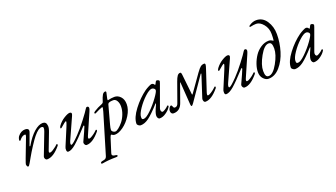

<svg xmlns="http://www.w3.org/2000/svg" viewBox="-77 -1353 4022 2298"><g transform="rotate(-20 1934.0 -204.5)"><path d="M291 -36 396 -309Q406 -336 405.5 -350.5Q405 -365 399.5 -368Q394 -371 384 -372Q344 -374 281 -297Q256 -267 211.5 -198.5Q167 -130 138 -78Q94 2 84 12Q78 17 72 17Q65 17 60 5Q55 -7 55 -17Q55 -24 77 -84L164 -312Q169 -324 171 -331.5Q173 -339 174 -345Q175 -351 173 -353.5Q171 -356 166 -356Q129 -356 94 -310Q90 -305 85 -306Q80 -307 79 -314Q78 -323 83.5 -339.5Q89 -356 96 -364Q134 -413 189 -414Q213 -414 225.5 -401.5Q238 -389 227 -360L173 -212Q170 -205 174.5 -203.5Q179 -202 182 -208Q241 -309 301.5 -361.5Q362 -414 413 -414Q434 -414 447 -401.5Q460 -389 462.5 -359.5Q465 -330 446 -282L371 -86Q356 -50 376 -50Q390 -50 415.5 -66Q441 -82 457 -95.5Q473 -109 482 -118Q483 -119 485 -119Q493 -119 493 -110Q493 -102 489 -96Q398 14 317 14Q302 14 293 -2Q284 -18 291 -36Z M794 -36Q855 -167 868 -203Q872 -214 867 -216Q862 -218 856 -211Q743 -87 684.5 -36.5Q626 14 586 14Q568 14 566 -11Q564 -36 574 -55L664 -270Q667 -278 669 -283Q671 -288 674.5 -297.5Q678 -307 680 -313Q682 -319 683.5 -325.5Q685 -332 684.5 -335.5Q684 -339 682 -339Q670 -339 604 -280Q602 -278 596.5 -279Q591 -280 591 -283Q591 -297 603 -313Q637 -359 685 -388.5Q733 -418 758 -418Q774 -418 779 -407Q784 -396 773 -373L652 -104Q642 -82 640.5 -67Q639 -52 649 -50Q668 -50 751 -136Q809 -196 875 -282.5Q941 -369 956 -396Q966 -414 978 -414Q999 -414 999 -391Q999 -380 986 -350L871 -86Q854 -47 874 -47Q888 -47 914 -63.5Q940 -80 956.5 -94.5Q973 -109 982 -118Q983 -119 985 -119Q994 -119 994 -110Q994 -104 989 -96Q898 14 820 14Q805 14 796 -3.5Q787 -21 794 -36Z M1363 -282Q1363 -321 1346 -351Q1329 -381 1299 -381Q1262 -381 1244 -372Q1230 -366 1225 -341L1164 -117Q1153 -76 1153 -57Q1153 -42 1167 -31Q1181 -20 1198 -20Q1213 -20 1240 -41Q1267 -62 1295 -96Q1323 -130 1343 -180.5Q1363 -231 1363 -282ZM926 286Q906 289 906 277Q906 262 936 257Q959 254 970.5 246Q982 238 988 220L1142 -294Q1158 -348 1148 -348Q1146 -348 1142 -347Q1106 -335 1053 -307Q1049 -304 1043 -305Q1037 -306 1036 -311Q1033 -321 1051 -332Q1097 -362 1156 -385Q1171 -392 1174 -401Q1194 -466 1209 -489Q1224 -512 1246 -512Q1260 -512 1254 -490L1239 -424Q1235 -402 1242 -402Q1243 -402 1254.5 -405Q1266 -408 1285.5 -411Q1305 -414 1326 -414Q1370 -414 1403 -378.5Q1436 -343 1436 -282Q1436 -214 1392 -143Q1348 -72 1288 -29Q1228 14 1179 14Q1164 14 1151 6L1138 -2Q1128 -2 1119 24L1061 208Q1050 241 1093 246Q1123 248 1123 261Q1123 272 1094 272Q1004 272 926 286Z M1751 14Q1737 14 1728.5 0.5Q1720 -13 1720 -30Q1720 -66 1762 -153Q1772 -173 1764 -171Q1762 -171 1760 -168Q1667 -65 1613 -25.5Q1559 14 1508 14Q1495 14 1480 2.5Q1465 -9 1465 -21Q1465 -97 1541 -197Q1617 -297 1707 -362Q1729 -377 1757.5 -391.5Q1786 -406 1796 -406Q1817 -406 1829 -387Q1835 -377 1841 -388Q1857 -426 1868 -426Q1881 -426 1891.5 -419.5Q1902 -413 1902 -406Q1902 -400 1895 -381L1792 -97Q1786 -78 1792 -63.5Q1798 -49 1811 -49Q1819 -49 1842.5 -63.5Q1866 -78 1875 -88Q1880 -95 1888 -98.5Q1896 -102 1899 -90Q1899 -83 1889 -70Q1870 -41 1830 -13.5Q1790 14 1751 14ZM1780 -353Q1749 -353 1692 -301Q1635 -249 1589.5 -182Q1544 -115 1544 -77Q1544 -57 1548.5 -51.5Q1553 -46 1567 -46Q1600 -46 1662 -106.5Q1724 -167 1772 -234Q1820 -301 1820 -321Q1820 -334 1807 -343.5Q1794 -353 1780 -353Z M2123 -302 2042 -75Q2011 14 1926 14Q1911 14 1901.5 2.5Q1892 -9 1892 -28Q1892 -46 1904 -65.5Q1916 -85 1928 -85Q1937 -85 1944 -65Q1950 -46 1965 -46Q1996 -46 2008 -82L2096 -328Q2112 -374 2127.5 -395Q2143 -416 2165 -416Q2178 -416 2181 -385L2209 -126Q2210 -122 2213 -121.5Q2216 -121 2218 -124L2371 -341Q2406 -390 2426 -405Q2446 -420 2473 -420Q2485 -420 2485 -401Q2485 -392 2471 -350L2384 -86Q2372 -47 2387 -47Q2401 -47 2427 -63.5Q2453 -80 2469.5 -94.5Q2486 -109 2495 -118Q2496 -119 2498 -119Q2507 -119 2507 -110Q2507 -104 2502 -96Q2411 14 2333 14Q2318 14 2311 -3Q2304 -20 2309 -36L2397 -307Q2402 -322 2397 -322Q2394 -322 2389 -315L2187 -22Q2169 5 2159 5Q2151 5 2149 -16L2129 -305Q2129 -310 2126 -307Q2124 -306 2123 -302Z M2805 -36Q2866 -167 2879 -203Q2883 -214 2878 -216Q2873 -218 2867 -211Q2754 -87 2695.5 -36.5Q2637 14 2597 14Q2579 14 2577 -11Q2575 -36 2585 -55L2675 -270Q2678 -278 2680 -283Q2682 -288 2685.5 -297.5Q2689 -307 2691 -313Q2693 -319 2694.5 -325.5Q2696 -332 2695.5 -335.5Q2695 -339 2693 -339Q2681 -339 2615 -280Q2613 -278 2607.5 -279Q2602 -280 2602 -283Q2602 -297 2614 -313Q2648 -359 2696 -388.5Q2744 -418 2769 -418Q2785 -418 2790 -407Q2795 -396 2784 -373L2663 -104Q2653 -82 2651.5 -67Q2650 -52 2660 -50Q2679 -50 2762 -136Q2820 -196 2886 -282.5Q2952 -369 2967 -396Q2977 -414 2989 -414Q3010 -414 3010 -391Q3010 -380 2997 -350L2882 -86Q2865 -47 2885 -47Q2899 -47 2925 -63.5Q2951 -80 2967.5 -94.5Q2984 -109 2993 -118Q2994 -119 2996 -119Q3005 -119 3005 -110Q3005 -104 3000 -96Q2909 14 2831 14Q2816 14 2807 -3.5Q2798 -21 2805 -36Z M3349 -400Q3353 -428 3353 -478Q3353 -551 3310 -603Q3267 -655 3219 -655Q3202 -655 3185 -652.5Q3168 -650 3157.5 -647.5Q3147 -645 3145 -645Q3134 -645 3134 -651Q3134 -659 3144 -665Q3189 -696 3234 -696Q3316 -696 3364 -623Q3412 -550 3412 -455Q3412 -346 3380 -240Q3348 -134 3283.5 -60Q3219 14 3137 14Q3103 14 3072.5 -18.5Q3042 -51 3042 -104Q3042 -150 3060.5 -203.5Q3079 -257 3110.5 -304Q3142 -351 3190.5 -382.5Q3239 -414 3292 -414Q3304 -414 3315.5 -410Q3327 -406 3333 -402Q3339 -398 3340 -396Q3342 -393 3345 -394.5Q3348 -396 3349 -400ZM3323 -304Q3323 -344 3313.5 -364Q3304 -384 3280 -384Q3224 -384 3165 -278Q3106 -172 3106 -96Q3106 -56 3115.5 -36Q3125 -16 3149 -16Q3205 -16 3264 -122Q3323 -228 3323 -304Z M3717 14Q3703 14 3694.5 0.5Q3686 -13 3686 -30Q3686 -66 3728 -153Q3738 -173 3730 -171Q3728 -171 3726 -168Q3633 -65 3579 -25.5Q3525 14 3474 14Q3461 14 3446 2.5Q3431 -9 3431 -21Q3431 -97 3507 -197Q3583 -297 3673 -362Q3695 -377 3723.5 -391.5Q3752 -406 3762 -406Q3783 -406 3795 -387Q3801 -377 3807 -388Q3823 -426 3834 -426Q3847 -426 3857.5 -419.5Q3868 -413 3868 -406Q3868 -400 3861 -381L3758 -97Q3752 -78 3758 -63.5Q3764 -49 3777 -49Q3785 -49 3808.5 -63.5Q3832 -78 3841 -88Q3846 -95 3854 -98.5Q3862 -102 3865 -90Q3865 -83 3855 -70Q3836 -41 3796 -13.5Q3756 14 3717 14ZM3746 -353Q3715 -353 3658 -301Q3601 -249 3555.5 -182Q3510 -115 3510 -77Q3510 -57 3514.5 -51.5Q3519 -46 3533 -46Q3566 -46 3628 -106.5Q3690 -167 3738 -234Q3786 -301 3786 -321Q3786 -334 3773 -343.5Q3760 -353 3746 -353Z"/></g></svg>

Font: EB Garamond 12
Style: Italic
Weight: 400
Italic angle: -17°
Version: Version 0.016; ttfautohint (v1.8.4)